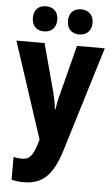

<svg xmlns="http://www.w3.org/2000/svg" viewBox="-64 -799 631 1080"><g transform="rotate(5 251.5 -258.5)"><path d="M83 -686C83 -640 111 -615 152 -615C192 -615 221 -641 221 -686C221 -732 192 -757 152 -757C111 -757 83 -733 83 -686ZM281 -686C281 -641 309 -615 350 -615C391 -615 420 -641 420 -686C420 -732 391 -757 350 -757C309 -757 281 -733 281 -686ZM2 -550 180 -7 174 15C151 86 135 109 88 109C73 109 56 107 43 103V232C63 237 85 240 112 240C219 240 276 182 319 44L501 -550H344L274 -277C264 -241 258 -211 255 -185H251C249 -212 242 -247 234 -278L161 -550Z"/></g></svg>

Font: Noto Sans Lao Looped Condensed ExtraBold
Style: Regular
Weight: 800
Width: 3
Designer: Mark Frömberg, Ben Mitchell
Foundry: The Fontpad Ltd
Version: Version 1.002